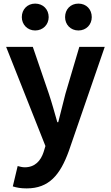

<svg xmlns="http://www.w3.org/2000/svg" viewBox="-20 -820 614 1065"><path d="M175 -651C219 -651 250 -684 250 -725C250 -768 219 -800 175 -800C132 -800 101 -768 101 -725C101 -684 132 -651 175 -651ZM415 -651C459 -651 489 -684 489 -725C489 -768 459 -800 415 -800C371 -800 341 -768 341 -725C341 -684 371 -651 415 -651ZM128 225C252 225 314 150 362 17L561 -560H420L343 -300C330 -248 316 -194 303 -142H298C282 -198 268 -249 251 -300L162 -560H14L232 -10L222 23C206 72 174 108 117 108C104 108 89 104 78 101L51 214C74 221 95 225 128 225Z"/></svg>

Font: Spoqa Han Sans Neo Bold
Style: Bold
Weight: 700
Designer: [Spoqa Han Sans Neo] Dong-huui Kim  Younghwa Kang  Yujin Lee  [Noto Sans] Ryoko NISHIZUKA  (kana & ideographs); Paul D. 
Foundry: Spoqa (http://www.spoqa-han-sans.com)
Version: Version 1.000